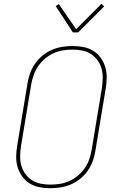

<svg xmlns="http://www.w3.org/2000/svg" viewBox="-20 -986 640 1014"><path d="M246 8Q216 8 188 2.5Q160 -3 136.5 -17.5Q113 -32 97 -54.5Q81 -77 73 -103.5Q65 -130 65.5 -159.5Q66 -189 71 -218L125 -544Q129 -571 138.5 -598Q148 -625 164.5 -649Q181 -673 204 -692Q227 -711 253.5 -722.5Q280 -734 308 -738.5Q336 -743 363 -743Q393 -743 421 -737.5Q449 -732 472.5 -717.5Q496 -703 512 -680.5Q528 -658 536 -631.5Q544 -605 543.5 -575.5Q543 -546 538 -517L484 -191Q480 -164 470.5 -137Q461 -110 444.5 -86Q428 -62 405 -43Q382 -24 355.5 -12.5Q329 -1 301 3.5Q273 8 246 8ZM247 -11Q271 -11 296.5 -15Q322 -19 346.5 -30Q371 -41 391.5 -58.5Q412 -76 427.5 -98Q443 -120 451.5 -145Q460 -170 464 -194L518 -520Q522 -546 522.5 -572.5Q523 -599 516.5 -623Q510 -647 495.5 -667Q481 -687 460.5 -700.5Q440 -714 415 -719Q390 -724 363 -724Q339 -724 313 -720Q287 -716 263 -705Q239 -694 218 -676.5Q197 -659 182 -637Q167 -615 158 -590Q149 -565 145 -541L91 -215Q87 -189 86.5 -162.5Q86 -136 92.5 -112Q99 -88 113.5 -68Q128 -48 148.5 -34.5Q169 -21 194.5 -16Q220 -11 247 -11ZM365 -815 274 -954 291 -964 382 -832 516 -966 530 -952 393 -815Z"/></svg>

Font: Iosevka Thin Extended Oblique
Style: Regular
Weight: 100
Width: 7
Italic angle: -9°
Monospace: yes
Designer: Belleve Invis
Foundry: Belleve Invis
Version: Version 32.5.0; ttfautohint (v1.8.4)